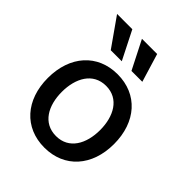

<svg xmlns="http://www.w3.org/2000/svg" viewBox="-220 -907 1043 1043"><g transform="rotate(45 301.0 -385.5)"><path d="M301.1 11C454.9 11 555.4 -101.6 555.4 -270.2C555.4 -440 454.9 -552.6 301.1 -552.6C147.4 -552.6 46.9 -440 46.9 -270.2C46.9 -101.6 147.4 11 301.1 11ZM67.1 -782 182.2 -618.3H267L184.3 -782ZM154.1 -270.6C154.1 -375 201 -463.8 301.5 -463.8C401.3 -463.8 448.2 -375 448.2 -270.6C448.2 -165.8 401.3 -78.1 301.5 -78.1C201 -78.1 154.1 -165.8 154.1 -270.6ZM258.2 -782 341.3 -618.3H424.7L375 -782Z"/></g></svg>

Font: Margiela Sans Medium
Style: Regular
Weight: 500
Designer: Stefan Endress, Andreas Faust
Version: Version 1.100;FEAKit 1.0